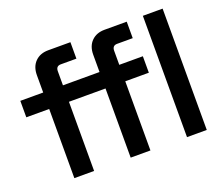

<svg xmlns="http://www.w3.org/2000/svg" viewBox="-116 -871 1204 1041"><g transform="rotate(-20 486.0 -350.0)"><path d="M147 0V-399H15V-494H147V-594Q147 -643 175.5 -671.5Q204 -700 251 -700H379V-605H289Q261 -605 261 -575V-494H367V-399H261V0ZM472 0V-399H367V-494H472V-594Q472 -643 500.5 -671.5Q529 -700 576 -700H704V-605H614Q586 -605 586 -575V-494H722V-399H586V0ZM797 0V-700H911V0Z"/></g></svg>

Font: Space Grotesk Frontify SemiBold
Style: Regular
Weight: 600
Designer: Florian Karsten
Version: Version 2.000